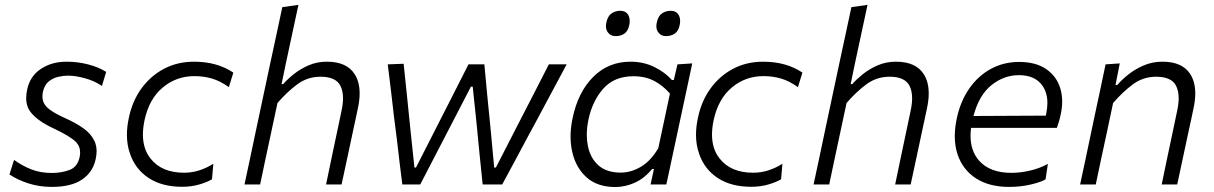

<svg xmlns="http://www.w3.org/2000/svg" viewBox="-20 -761 5008 792"><path d="M194 10Q141.5 10 95.8 -5Q50 -20 19 -41.5L38 -101.5Q70 -78 108 -62.8Q146 -47.5 193.5 -47.5Q233.5 -47.5 266.5 -59.8Q299.5 -72 308.5 -113Q310.5 -123 310.5 -132Q310.5 -158 292.5 -176Q268 -200 200.5 -231.5Q137 -261 108 -296.5Q88 -320.5 88 -357Q88 -373 92 -391.5Q103.5 -446.5 148.2 -476.5Q193 -506.5 254.5 -506.5Q300 -506.5 343 -495.5Q386 -484.5 418 -464.5L400.5 -406.5Q369.5 -427.5 330.5 -438.2Q291.5 -449 259.5 -449Q242.5 -449 220.8 -444.2Q199 -439.5 181.2 -425.2Q163.5 -411 157 -382Q155 -372.5 155 -363.5Q155 -353 158 -343.5Q163 -326 184 -309.8Q205 -293.5 247 -274.5Q292 -254.5 324 -231.8Q356 -209 370 -178.5Q378.5 -160 378.5 -137Q378.5 -121.5 374.5 -104Q363 -50.5 318.2 -20.2Q273.5 10 194 10Z M731.5 9.5Q648 9.5 592.8 -27Q537.5 -63.5 516 -128Q503.5 -163.5 503.5 -205Q503.5 -238 511.5 -275Q525.5 -343.5 563 -395.5Q600.5 -447.5 656 -477Q711.5 -506.5 780.5 -506.5Q875.5 -506.5 942.5 -461.5L924 -401.5Q888.5 -427 854.2 -437Q820 -447 781.5 -447Q707.5 -447 651.5 -400.2Q595.5 -353.5 576.5 -266.5Q569.5 -234 569.5 -206Q569.5 -146.5 601 -107Q647 -48.5 739.5 -48.5Q772 -48.5 802.8 -58.5Q833.5 -68.5 860 -85.5L854.5 -21.5Q834.5 -9.5 802 0Q769.5 9.5 731.5 9.5Z M988.5 0Q1000.5 -55.5 1011.5 -107.5Q1022 -159 1035 -219L1093.5 -494Q1107 -556.5 1119.8 -615.8Q1132.5 -675 1144.5 -731.5L1211 -741Q1185.5 -622 1158 -494L1141.5 -414H1148Q1165 -433.5 1191.8 -455Q1218.5 -476.5 1253 -491.5Q1287.5 -506.5 1328 -506.5Q1410.5 -506.5 1443 -455Q1463.5 -423 1463.5 -375.5Q1463.5 -347 1456 -313Q1451.5 -292 1447 -270.5Q1442 -248.5 1436 -219.5Q1423 -158 1412 -107Q1401 -56 1389 0H1325Q1336.5 -56 1347.2 -107Q1358 -158 1370.5 -217L1388.5 -302.5Q1395 -332 1395 -355.5Q1395 -386.5 1384 -407.5Q1365 -444.5 1302 -444.5Q1248.5 -444.5 1206 -413Q1163.5 -381.5 1124.5 -336L1099 -216.5Q1086.5 -158 1075.5 -106.8Q1064.5 -55.5 1053 0Z M1639.5 0Q1633.5 -46.5 1628 -93.2Q1622.5 -140 1617 -187L1605.5 -277Q1599.5 -331.5 1593 -385Q1586.5 -438.5 1579.5 -495.5L1645 -498Q1652 -433 1659 -364Q1666 -295 1672.5 -231L1689.5 -70H1696L1779.5 -234Q1812.5 -298.5 1845.5 -363.5Q1878.5 -428.5 1912.5 -495.5H1978Q1983.5 -433 1990 -366.8Q1996.5 -300.5 2003 -236.5L2018.5 -70H2025.5L2111.5 -237.5Q2144 -301 2179.5 -369.5Q2214.5 -437.5 2244 -495.5H2317.5Q2287.5 -439.5 2258.5 -385.5Q2229 -331 2200 -276L2153 -189Q2127 -140.5 2102 -93.5Q2076.5 -46 2051.5 0H1971Q1965 -58.5 1958.2 -124.8Q1951.5 -191 1946 -250L1930 -403.5H1922.5L1842.5 -249Q1811.5 -189 1778.2 -125Q1745 -61 1713.5 0Z M2663.5 0Q2666.5 -12.5 2669 -25L2677.5 -64H2670Q2638 -25 2598.2 -7.2Q2558.5 10.5 2518.5 10.5Q2444 10.5 2399.5 -29.5Q2355 -69.5 2340.5 -134.5Q2333.5 -165 2333.5 -198Q2333.5 -234.5 2342 -274Q2364.5 -381.5 2427.2 -444Q2490 -506.5 2580.5 -506.5Q2635.5 -506.5 2680 -484.2Q2724.5 -462 2751.5 -431H2759.5L2774.5 -495.5L2835.5 -499.5Q2823 -441 2811.5 -386.5Q2799.5 -331.5 2786.5 -270L2734.5 -27L2728.5 0ZM2540.5 -49Q2583 -49 2624 -73.2Q2665 -97.5 2695.5 -150L2743.5 -375Q2715.5 -407.5 2679 -427Q2642.5 -446.5 2593 -446.5Q2514 -446.5 2468.8 -395.5Q2423.5 -344.5 2407.5 -268Q2400.5 -235 2400.5 -205Q2400.5 -181 2405 -159Q2415 -109 2448.5 -79Q2482 -49 2540.5 -49ZM2727 -612Q2706.5 -612 2695.5 -627.5Q2687.5 -637.5 2687.5 -653Q2687.5 -660.5 2689.5 -669Q2695 -695 2710.8 -705.8Q2726.5 -716.5 2747 -716.5Q2768.5 -716.5 2778.5 -701Q2785.5 -690 2785.5 -674Q2785.5 -667 2784 -659Q2779 -633 2763.5 -622.5Q2748 -612 2727 -612ZM2519 -612Q2498.5 -612 2487.5 -627.5Q2479.5 -637.5 2479.5 -653Q2479.5 -660.5 2481.5 -669Q2487 -695 2502.8 -705.8Q2518.5 -716.5 2539 -716.5Q2560.5 -716.5 2570.5 -701Q2577.5 -690 2577.5 -674Q2577.5 -667 2576 -659Q2571 -633 2555.8 -622.5Q2540.5 -612 2519 -612Z M3079 9.5Q2995.5 9.5 2940.2 -27Q2885 -63.5 2863.5 -128Q2851 -163.5 2851 -205Q2851 -238 2859 -275Q2873 -343.5 2910.5 -395.5Q2948 -447.5 3003.5 -477Q3059 -506.5 3128 -506.5Q3223 -506.5 3290 -461.5L3271.5 -401.5Q3236 -427 3201.8 -437Q3167.5 -447 3129 -447Q3055 -447 2999 -400.2Q2943 -353.5 2924 -266.5Q2917 -234 2917 -206Q2917 -146.5 2948.5 -107Q2994.5 -48.5 3087 -48.5Q3119.5 -48.5 3150.2 -58.5Q3181 -68.5 3207.5 -85.5L3202 -21.5Q3182 -9.5 3149.5 0Q3117 9.5 3079 9.5Z M3336 0Q3348 -55.5 3359 -107.5Q3369.5 -159 3382.5 -219L3441 -494Q3454.5 -556.5 3467.2 -615.8Q3480 -675 3492 -731.5L3558.5 -741Q3533 -622 3505.5 -494L3489 -414H3495.5Q3512.5 -433.5 3539.2 -455Q3566 -476.5 3600.5 -491.5Q3635 -506.5 3675.5 -506.5Q3758 -506.5 3790.5 -455Q3811 -423 3811 -375.5Q3811 -347 3803.5 -313Q3799 -292 3794.5 -270.5Q3789.5 -248.5 3783.5 -219.5Q3770.5 -158 3759.5 -107Q3748.5 -56 3736.5 0H3672.5Q3684 -56 3694.8 -107Q3705.5 -158 3718 -217L3736 -302.5Q3742.5 -332 3742.5 -355.5Q3742.5 -386.5 3731.5 -407.5Q3712.5 -444.5 3649.5 -444.5Q3596 -444.5 3553.5 -413Q3511 -381.5 3472 -336L3446.5 -216.5Q3434 -158 3423 -106.8Q3412 -55.5 3400.5 0Z M4142.5 10Q4060.5 10 4006 -25.2Q3951.5 -60.5 3930 -124Q3918.5 -158.5 3918.5 -199Q3918.5 -233 3926.5 -271.5Q3941.5 -343 3978 -395.5Q4014.5 -448 4067.2 -476.8Q4120 -505.5 4183.5 -505.5Q4252.5 -505.5 4295.2 -476.2Q4338 -447 4353.5 -397.5Q4361.5 -371 4361.5 -342Q4361.5 -315.5 4355 -287Q4352.5 -274 4348 -259.5Q4343.5 -245 4339.5 -233.5H3985.5Q3983.5 -216.5 3983.5 -201Q3983.5 -138 4019 -98Q4063.5 -48 4152 -48Q4189.5 -48 4229.8 -57.5Q4270 -67 4302.5 -85L4293 -21.5Q4275 -10 4232.5 0Q4190 10 4142.5 10ZM4183 -451Q4121.5 -451 4070 -410Q4018.5 -369 3995.5 -282.5L4294 -284Q4295 -289.5 4296 -294Q4300.5 -316.5 4300.5 -336.5Q4300.5 -377.5 4280.5 -407Q4250 -451 4183 -451Z M4435.5 0Q4447.5 -56 4458.5 -107.5Q4469.5 -159 4482 -219.5L4492.5 -269.5Q4502.5 -316.5 4515 -374.5Q4527 -432.5 4540.5 -495.5L4599 -499.5L4581.5 -410.5H4589Q4606 -431 4633.8 -453.2Q4661.5 -475.5 4697.5 -491Q4733.5 -506.5 4775 -506.5Q4857.5 -506.5 4890 -455Q4910.5 -423 4910.5 -375.5Q4910.5 -347 4903 -313Q4898.5 -292 4894 -270Q4889 -248 4883 -219.5Q4870 -159 4859 -107.5Q4848 -56 4836 0H4772Q4783.5 -56 4794.2 -107Q4805 -158 4817.5 -217L4835.5 -302.5Q4842 -332 4842 -355.5Q4842 -386.5 4831 -407.5Q4812 -444.5 4749 -444.5Q4695.5 -444.5 4653 -413Q4610.5 -381.5 4571.5 -336L4546.5 -218Q4533.5 -158 4522.5 -106.8Q4511.5 -55.5 4500 0Z"/></svg>

Font: Heraclito Light
Style: Italic
Weight: 300
Italic angle: -12°
Designer: Kostas Bartsokas (font) & Cristiano Sobral (main changes)
Foundry: Kostas Bartsokas (font) & Cristiano Sobral (main changes)
Version: Version 1.00;July 8, 2020;FontCreator 13.0.0.2655 64-bit